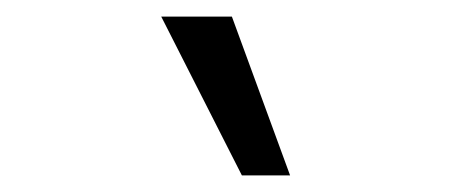

<svg xmlns="http://www.w3.org/2000/svg" viewBox="-20 -766 540 231"><path d="M271 -555 174 -746H259L329 -555Z"/></svg>

Font: Nunito Sans 10pt SemiCondensed
Style: Italic
Weight: 400
Width: 4
Italic angle: -9°
Designer: Vernon Adams
Foundry: Vernon Adams
Version: Version 3.101;gftools[0.9.27]